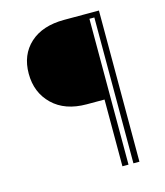

<svg xmlns="http://www.w3.org/2000/svg" viewBox="-112 -835 789 920"><g transform="rotate(-15 282.5 -375.0)"><path d="M293 -750H465.3V0H435.5V-723.6H411.1V0H380.9V-331.1H293Q185.5 -331.1 123.8 -390.9Q62 -450.7 62 -544.4Q62 -638.2 123.3 -694.1Q184.6 -750 293 -750Z"/></g></svg>

Font: Spartan MB ExtLt
Style: Regular
Weight: 200
Designer: Matt Bailey, Mirko Velimirovic
Foundry: Matt Bailey
Version: Version 1.005